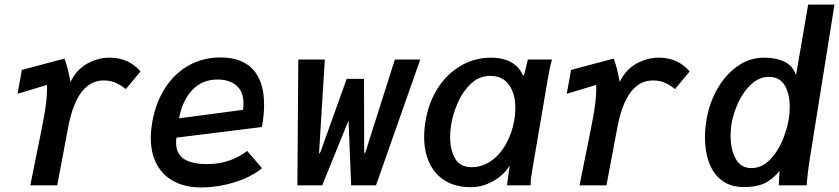

<svg xmlns="http://www.w3.org/2000/svg" viewBox="-20 -810 3666 839"><path d="M134 -107.5Q163 -248.5 171 -293.5Q185.5 -371.5 185.5 -419.5Q185.5 -433 185 -439L56.5 -400L75.5 -504.5L261.5 -554Q275.5 -520 288 -452Q314 -505.5 360.8 -531.8Q407.5 -558 459.5 -558Q541.5 -558 594 -498L529.5 -420.5Q509.5 -437.5 486.2 -448Q463 -458.5 433.5 -458.5Q316 -458.5 277.5 -252L230 0H112.5Z M639 -207.5Q639 -239.5 646 -280Q661.5 -364 702.5 -427Q743.5 -490 805.5 -524.5Q867.5 -559 943.5 -559Q1037.5 -559 1085.8 -506.2Q1134 -453.5 1134 -352.5Q1134 -307 1124.5 -255L751 -208.5Q749.5 -197.5 749.5 -187Q749.5 -139 783 -116Q816.5 -93 886 -93Q937.5 -93 982 -108.5Q1026.5 -124 1060 -150.5L1125 -75Q1076 -35 1003.2 -13Q930.5 9 858 9Q792 9 742.5 -16.2Q693 -41.5 666 -90Q639 -138.5 639 -207.5ZM1044 -358Q1044 -410 1013 -436.2Q982 -462.5 931 -462.5Q863.5 -462.5 820 -416.5Q776.5 -370.5 762.5 -293L1042 -330Q1044 -343.5 1044 -358Z M1283.5 -550H1399.5L1374 -137.5L1380.5 -146L1495 -465.5H1570.5L1571.5 -146L1574.5 -137.5L1705.5 -550H1816.5L1623 0H1514.5L1503 -283.5L1388 0H1279.5Z M1833.5 -212Q1833.5 -245.5 1839.5 -282Q1853.5 -364 1894.2 -426.5Q1935 -489 1995 -523.5Q2055 -558 2125 -558Q2178.5 -558 2214.2 -537.8Q2250 -517.5 2265 -480L2270.5 -483L2286.5 -550H2392Q2385.5 -527 2380.5 -501.2Q2375.5 -475.5 2371.5 -452L2306 -67.5Q2301.5 -41.5 2300.2 -30.5Q2299 -19.5 2298.5 0H2195.5L2204 -63L2207.5 -86.5L2203 -80Q2189 -58.5 2164.8 -38.5Q2140.5 -18.5 2107.2 -5.2Q2074 8 2036 8Q1973 8 1927.2 -19Q1881.5 -46 1857.5 -95.8Q1833.5 -145.5 1833.5 -212ZM2227.5 -285.5Q2232 -312.5 2232 -338Q2232 -401 2203.8 -439.8Q2175.5 -478.5 2122.5 -478.5Q2074.5 -478.5 2038.5 -444.8Q2002.5 -411 1981.2 -362.8Q1960 -314.5 1952 -268.5Q1947 -240 1947 -211.5Q1947 -155 1968.8 -117.2Q1990.5 -79.5 2041 -79.5Q2087 -79.5 2126 -106.8Q2165 -134 2191.2 -181Q2217.5 -228 2227.5 -285.5Z M2534 -107.5Q2563 -248.5 2571 -293.5Q2585.5 -371.5 2585.5 -419.5Q2585.5 -433 2585 -439L2456.5 -400L2475.5 -504.5L2661.5 -554Q2675.5 -520 2688 -452Q2714 -505.5 2760.8 -531.8Q2807.5 -558 2859.5 -558Q2941.5 -558 2994 -498L2929.5 -420.5Q2909.5 -437.5 2886.2 -448Q2863 -458.5 2833.5 -458.5Q2716 -458.5 2677.5 -252L2630 0H2512.5Z M3060.5 -209.5Q3060.5 -250 3068 -291Q3080.5 -362 3115.5 -423Q3150.5 -484 3203 -521Q3255.5 -558 3318.5 -558Q3371.5 -558 3407.8 -540.5Q3444 -523 3458.5 -482L3511.5 -790H3626.5L3519.5 -121Q3509 -56.5 3505 0H3383L3386.5 -63Q3354 -24 3318.8 -8.2Q3283.5 7.5 3231 7.5Q3173 7.5 3134.8 -21.2Q3096.5 -50 3078.5 -99Q3060.5 -148 3060.5 -209.5ZM3426 -286Q3431 -312.5 3431 -343Q3431 -400 3409 -437Q3387 -474 3339.5 -474Q3298.5 -474 3264.2 -443Q3230 -412 3207.8 -365.2Q3185.5 -318.5 3177 -272Q3172.5 -246 3172.5 -217Q3172.5 -157 3194.8 -116.2Q3217 -75.5 3263 -75.5Q3306.5 -75.5 3340.5 -108.2Q3374.5 -141 3396 -189.2Q3417.5 -237.5 3426 -286Z"/></svg>

Font: JuliaMono SemiBold
Style: Italic
Weight: 600
Italic angle: -9°
Monospace: yes
Designer: cormullion
Foundry: corm
Version: Version 0.056; ttfautohint (v1.8.4)